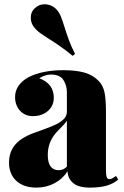

<svg xmlns="http://www.w3.org/2000/svg" viewBox="-20 -856 571 883"><path d="M22 0ZM434.6 -482.9Q454.1 -462.4 460.7 -430.9Q467.3 -399.4 467.3 -342.8V-75.2Q467.3 -51.3 470.7 -41.7Q474.1 -32.2 482.4 -32.2Q490.2 -32.2 496.8 -35.9Q503.4 -39.6 513.7 -46.9L523.4 -29.8Q500 -10.3 468.8 -1.7Q437.5 6.8 393.6 6.8Q340.8 6.8 316.2 -14.4Q291.5 -35.6 290.5 -68.8Q269.5 -34.2 231.4 -13.7Q193.4 6.8 147.5 6.8Q88.4 6.8 54.9 -24.4Q21.5 -55.7 21.5 -107.9Q21.5 -159.2 52.2 -193.4Q83 -227.5 148.4 -249Q201.7 -268.1 227.3 -279.1Q252.9 -290 270.3 -305.4Q287.6 -320.8 287.6 -341.8V-431.2Q287.6 -462.9 271.7 -488Q255.9 -513.2 213.4 -513.2Q200.7 -513.2 186.3 -508.3Q171.9 -503.4 160.6 -496.1Q227.5 -471.2 227.5 -405.8Q227.5 -382.3 215.6 -363.3Q203.6 -344.2 181.6 -333Q159.7 -321.8 131.3 -321.8Q106.9 -321.8 88.4 -333.3Q69.8 -344.7 59.6 -364.7Q49.3 -384.8 49.3 -409.2Q49.3 -439.5 66.2 -462.6Q83 -485.8 111.3 -501Q174.3 -533.2 271.5 -533.2Q328.6 -533.2 368.2 -522.2Q407.7 -511.2 434.6 -482.9ZM248.5 -256.8Q199.7 -209.5 199.7 -144Q199.7 -73.2 250.5 -73.2Q271.5 -73.2 287.6 -89.8V-300.8Q280.3 -288.6 248.5 -256.8ZM185.1 -836.4Q200.7 -836.4 215.8 -829.6Q231 -822.8 240.2 -812Q252.4 -798.3 259 -782.7Q265.6 -767.1 274.9 -736.8Q286.1 -701.2 296.4 -672.9Q306.6 -644.5 325.2 -607.9L314 -599.1Q266.6 -639.2 202.1 -679.2Q173.8 -697.3 161.4 -706.5Q148.9 -715.8 138.2 -729Q121.6 -748.5 121.6 -774.4Q121.6 -802.7 142.1 -819.8Q160.2 -836.4 185.1 -836.4Z"/></svg>

Font: TypoPRO Playfair Display
Style: Regular
Weight: 900
Designer: Claus Eggers Sørensen
Foundry: Claus Eggers Sørensen
Version: Version 1.004;PS 001.004;hotconv 1.0.70;makeotf.lib2.5.58329